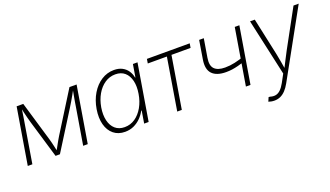

<svg xmlns="http://www.w3.org/2000/svg" viewBox="-69 -1034 2971 1729"><g transform="rotate(-20 1416.5 -170.0)"><path d="M40 0 129.4 -539.1H192.9L305.7 -157.2Q310.5 -140.1 314.7 -123.8Q318.8 -107.4 322.3 -91.8Q325.7 -76.2 329.1 -61Q332.5 -45.9 335.9 -31.2H325.7Q334.5 -46.4 342.8 -61.5Q351.1 -76.7 359.6 -92.3Q368.2 -107.9 377.4 -124Q386.7 -140.1 397 -157.2L635.7 -539.1H704.1L614.7 0H570.8L630.4 -358.9Q633.3 -378.4 636.7 -398.2Q640.1 -418 643.6 -437.3Q647 -456.5 650.6 -475.8Q654.3 -495.1 657.7 -514.2H663.1Q648.9 -487.3 634.8 -462.4Q620.6 -437.5 606 -412.4Q591.3 -387.2 573.7 -359.4L348.1 0H306.2L199.2 -359.4Q191.4 -387.2 184.8 -412.1Q178.2 -437 172.6 -461.9Q167 -486.8 161.1 -514.2H167.5Q164.6 -494.6 161.6 -475.3Q158.7 -456.1 155.8 -437Q152.8 -418 149.7 -398.4Q146.5 -378.9 143.1 -358.9L84 0Z M970.7 11.2Q905.3 11.2 861.6 -24.7Q817.9 -60.5 801 -123.5Q784.2 -186.5 797.4 -268.6Q811 -350.6 849.1 -413.3Q887.2 -476.1 942.6 -511.5Q998 -546.9 1063.5 -546.9Q1109.4 -546.9 1142.1 -529.5Q1174.8 -512.2 1194.3 -482.9Q1213.9 -453.6 1220.2 -418H1223.6L1243.7 -539.1H1287.6L1198.2 0H1155.3L1174.8 -118.7H1170.4Q1151.4 -83 1122.1 -53.5Q1092.8 -23.9 1054.7 -6.3Q1016.6 11.2 970.7 11.2ZM981.4 -29.8Q1037.1 -29.8 1082 -60.8Q1127 -91.8 1157.7 -145.8Q1188.5 -199.7 1199.7 -269Q1211.4 -338.4 1198.7 -391.8Q1186 -445.3 1151.4 -475.6Q1116.7 -505.9 1061.5 -505.9Q1006.3 -505.9 960.7 -475.1Q915 -444.3 884.3 -390.9Q853.5 -337.4 841.8 -269Q830.6 -200.2 843.3 -146Q856 -91.8 891.1 -60.8Q926.3 -29.8 981.4 -29.8Z M1472.2 0 1554.2 -497.6H1371.1L1377.9 -539.1H1788.1L1781.2 -497.6H1598.1L1516.1 0Z M2009.3 -183.1Q1918 -183.1 1876.2 -227.1Q1834.5 -271 1849.6 -362.3L1878.4 -539.1H1922.9L1893.6 -362.3Q1881.3 -289.6 1913.1 -257.3Q1944.8 -225.1 2014.6 -225.1Q2061.5 -225.1 2107.7 -235.4Q2153.8 -245.6 2203.6 -263.2L2195.8 -219.2Q2157.7 -207 2126.2 -199Q2094.7 -190.9 2066.7 -187Q2038.6 -183.1 2009.3 -183.1ZM2130.4 0 2219.7 -539.1H2263.7L2174.3 0Z M2273.4 197.3 2290 158.7 2304.7 160.2Q2333 168.9 2357.2 164.1Q2381.3 159.2 2402.8 138.7Q2424.3 118.2 2444.8 81.1L2486.3 4.4L2366.2 -539.1H2411.6L2488.3 -183.1Q2497.1 -141.6 2503.9 -100.1Q2510.7 -58.6 2517.6 -18.1H2503.4Q2524.4 -58.6 2545.2 -100.1Q2565.9 -141.6 2588.4 -183.1L2782.7 -539.1H2832.5L2481 97.2Q2460.4 134.3 2437.3 158.7Q2414.1 183.1 2387.5 195.1Q2360.8 207 2329.6 207Q2314 207 2299.8 204.3Q2285.6 201.7 2273.4 197.3Z"/></g></svg>

Font: Inter 18pt ExtraLight
Style: Italic
Weight: 250
Italic angle: -9.3988°
Designer: Rasmus Andersson
Foundry: rsms
Version: Version 4.001;git-66647c0bb